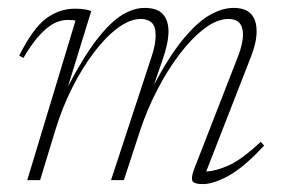

<svg xmlns="http://www.w3.org/2000/svg" viewBox="-20 -456 712 486"><path d="M648.5 -87.5Q597 -32 558.5 -11Q520 10 493.5 10Q470 10 466.8 1.2Q463.5 -7.5 472 -29.5L582 -312Q595 -345 595 -368.5Q595 -408 558.5 -408Q529.5 -408 497.5 -383.8Q465.5 -359.5 434.5 -318.8Q403.5 -278 377.8 -228Q352 -178 335 -126.5L293.5 0H261L363 -310.5Q369 -328 371.5 -342Q374 -356 374 -367Q374 -389.5 363.8 -398.8Q353.5 -408 336 -408Q309 -408 278.2 -385.2Q247.5 -362.5 217.8 -323.2Q188 -284 162.5 -233.2Q137 -182.5 120 -126.5L81.5 0H49L171 -403.5Q168.5 -404.5 164 -405Q159.5 -405.5 151 -405.5Q121.5 -405.5 93.8 -380.5Q66 -355.5 39.5 -309.5L28.5 -315Q64 -385.5 97.5 -409.8Q131 -434 169.5 -434Q196 -434 211 -428L152 -237Q191.5 -312.5 225.2 -356Q259 -399.5 288.5 -417.8Q318 -436 346 -436Q378 -436 392.2 -420.2Q406.5 -404.5 406.5 -376.5Q406.5 -348 391.5 -304.5L369.5 -241Q409 -315 444.2 -357.5Q479.5 -400 511 -418Q542.5 -436 571.5 -436Q629.5 -436 629.5 -376.5Q629.5 -348.5 615.5 -313L502 -22Q525 -22.5 557.8 -36.8Q590.5 -51 640 -97Z"/></svg>

Font: Newsreader 16pt ExtraLight
Style: Italic
Weight: 275
Italic angle: -17°
Designer: Hugues Gentile
Foundry: Production Type
Version: Version 1.003; ttfautohint (v1.8.3)